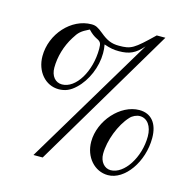

<svg xmlns="http://www.w3.org/2000/svg" viewBox="-106 -815 958 943"><g transform="rotate(15 373.5 -343.5)"><path d="M686 -213C686 -287 651 -330 590 -330C494 -330 401 -226 401 -119C401 -41 454 19 522 19C608 19 686 -92 686 -213ZM663 -215C663 -109 598 -8 529 -8C497 -8 473 -37 473 -76C473 -144 507 -232 551 -279C563 -293 584 -302 600 -302C638 -302 663 -267 663 -215ZM621 -706H577C485 -617 472 -609 410 -609C373 -609 349 -619 314 -648C287 -670 275 -676 254 -676C152 -676 61 -576 61 -463C61 -385 112 -326 179 -326C212 -326 238 -337 265 -363C313 -408 345 -483 345 -553C345 -569 344 -580 341 -597C373 -586 391 -583 417 -583C470 -583 501 -597 538 -640L144 18H191ZM321 -569C321 -454 260 -353 189 -353C155 -353 132 -381 132 -423C132 -478 149 -537 180 -586C200 -619 211 -629 252 -649C269 -631 282 -622 296 -615C317 -605 321 -598 321 -569Z"/></g></svg>

Font: STIX Math
Style: Regular
Weight: 400
Designer: MicroPress Inc., with final additions and corrections provided by Coen Hoffman, Elsevier (retired)
Version: Version 1.1.0